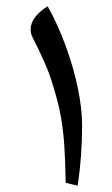

<svg xmlns="http://www.w3.org/2000/svg" viewBox="-20 -588 356 608"><path d="M226 0 188 -9Q187 -78 183.5 -128.5Q180 -179 172 -222.5Q164 -266 149 -313Q139 -349 122.5 -387Q106 -425 85 -466Q77 -479 77 -495Q77 -515 91.5 -534Q106 -553 131 -568Q164 -509 188.5 -441.5Q213 -374 226.5 -309Q240 -244 240 -191Q240 -142 236.5 -94.5Q233 -47 226 0Z"/></svg>

Font: Noto Naskh Arabic
Style: Regular
Weight: 400
Designer: Monotype Design Team, David Williams, Mohamad Dakak and Nizar Qandah
Foundry: Monotype Imaging Inc.
Version: Version 2.013